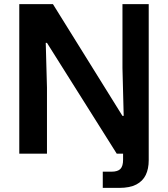

<svg xmlns="http://www.w3.org/2000/svg" viewBox="-20 -749 819 936"><path d="M74 0V-729H238L577 -184H583L577 -418V-729H705V0H549L209 -540H203L209 -322V0ZM481 167V88H523Q554 88 567 74.5Q580 61 580 30V-11H705V32Q705 74 690.5 104Q676 134 644.5 150.5Q613 167 561 167Z"/></svg>

Font: Mona Sans ExtraLight SemiBold
Style: Regular
Weight: 600
Version: Version 2.000